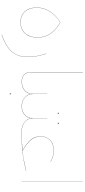

<svg xmlns="http://www.w3.org/2000/svg" viewBox="621 -1391 1009 2291"><g transform="rotate(90 1125.5 -245.5)"><path d="M70 -180Q70 -263 116 -336.5Q162 -410 246 -460L247 -461Q337 -410 382.5 -344Q428 -278 428 -189Q428 -97 381 -41.5Q334 14 246 14Q163 14 116.5 -38Q70 -90 70 -180ZM426 -189Q426 -278 380 -344Q334 -410 247 -459Q163 -409 117.5 -335.5Q72 -262 72 -180Q72 -91 118 -39.5Q164 12 246 12Q333 12 379.5 -43Q426 -98 426 -189Z M393 237Q535 188 596.5 116Q658 44 658 -64Q658 -130 647.5 -184.5Q637 -239 620 -291L622 -292Q639 -238 649.5 -184Q660 -130 660 -64Q660 43 599 116Q538 189 394 239Z M840 -730H842V-112Q842 -56 872.5 -29Q903 -2 956 -2L957 -1L956 0Q902 0 871 -27.5Q840 -55 840 -112Z M955 -1 956 -2Q1021 -2 1060.5 -37.5Q1100 -73 1100 -131V-304H1102V-131Q1102 -74 1144 -38Q1186 -2 1246 -2L1247 -1L1246 0Q1187 0 1145 -35Q1103 -70 1101 -120Q1099 -68 1060 -34Q1021 0 956 0ZM1094 137Q1094 131 1100 131Q1106 131 1106 137Q1106 143 1100 143Q1094 143 1094 137Z M1245 -1 1246 -2Q1311 -2 1350.5 -37.5Q1390 -73 1390 -131V-304H1392V-131Q1392 -74 1434 -38Q1476 -2 1536 -2L1537 -1L1536 0Q1477 0 1435 -35Q1393 -70 1391 -120Q1389 -68 1350 -34Q1311 0 1246 0ZM1325 -436Q1325 -442 1331 -442Q1337 -442 1337 -436Q1337 -430 1331 -430Q1325 -430 1325 -436ZM1445 -436Q1445 -442 1451 -442Q1457 -442 1457 -436Q1457 -430 1451 -430Q1445 -430 1445 -436Z M2019 -53V-51Q1885 -20 1804.5 -10Q1724 0 1589 0H1536L1535 -1L1536 -2H1589Q1703 -2 1777 -9Q1689 -59 1647.5 -108.5Q1606 -158 1606 -226Q1606 -292 1650 -337.5Q1694 -383 1778 -383Q1809 -383 1844 -373.5Q1879 -364 1909 -346L1908 -344Q1879 -362 1844 -371.5Q1809 -381 1778 -381Q1695 -381 1651.5 -336.5Q1608 -292 1608 -226Q1608 -159 1650.5 -109Q1693 -59 1781 -9Q1873 -19 2019 -53Z M2149 0V-730H2151V0Z"/></g></svg>

Font: FiraGO Two
Style: Regular
Weight: 100
Designer: bBox Type
Foundry: bBox Type GmbH
Version: Version 1.001